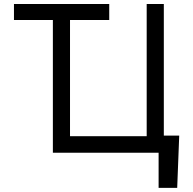

<svg xmlns="http://www.w3.org/2000/svg" viewBox="-20 -747 942 939"><path d="M514.2 -727.3V-649.1H322.4V-81H697.4V-727.3H781.2V-83.8H856.5L846.6 171.9H755.7V0H238.6V-649.1H48.3V-727.3Z"/></svg>

Font: Inter Zeller
Style: Regular
Weight: 400
Designer: Rasmus Andersson; Joe Bland
Foundry: zeller
Version: Version 3.015;git-dec3a8cb1